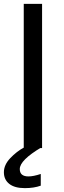

<svg xmlns="http://www.w3.org/2000/svg" viewBox="-26 -765 333 992"><path d="M96.7 0V-745.1H191.4V0ZM-5.9 125Q-5.9 86.9 26.9 52.2Q59.6 17.6 99.6 -3.9H188.5Q76.2 62.5 76.2 108.4Q76.2 146.5 121.1 146.5Q146.5 146.5 184.6 133.8V194.3Q149.4 207 102.5 207Q49.8 207 22 185.1Q-5.9 163.1 -5.9 125Z"/></svg>

Font: Gothic A1 Medium
Style: Regular
Weight: 500
Designer: HanYang I&C Co.,Ltd.
Foundry: HanYang I&C Co.,Ltd.
Version: Version 2.50